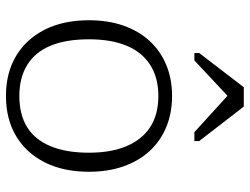

<svg xmlns="http://www.w3.org/2000/svg" viewBox="-117 -711 839 645"><g transform="rotate(90 302.5 -388.5)"><path d="M557 -268Q557 -182 525.5 -119.5Q494 -57 437 -23Q380 11 302 11Q225 11 168 -23Q111 -57 79.5 -119.5Q48 -182 48 -268Q48 -332 66 -383.5Q84 -435 117.5 -471.5Q151 -508 198 -527.5Q245 -547 302 -547Q360 -547 407 -527.5Q454 -508 487.5 -471.5Q521 -435 539 -383.5Q557 -332 557 -268ZM112 -268Q112 -191 133.5 -139Q155 -87 198 -60.5Q241 -34 302 -34Q365 -34 407 -60Q449 -86 471 -138.5Q493 -191 493 -268Q493 -342 471 -394Q449 -446 407 -473.5Q365 -501 302 -501Q241 -501 198 -473.5Q155 -446 133.5 -394Q112 -342 112 -268ZM338 -788H273L158 -638V-622H183L325 -755L279 -754L424 -622H454V-638Z"/></g></svg>

Font: Roboto Serif ExtraLight
Style: Regular
Weight: 250
Version: Version 1.007